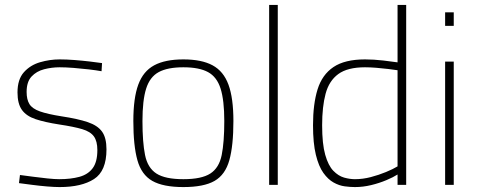

<svg xmlns="http://www.w3.org/2000/svg" viewBox="-20 -750 1940 779"><path d="M222 9Q201 9 171 6.5Q141 4 110.5 0Q80 -4 57 -7L61 -40Q84 -37 114 -33Q144 -29 173 -26Q202 -23 220 -23Q267 -23 302 -32.5Q337 -42 356 -67.5Q375 -93 375 -141Q375 -177 361 -196.5Q347 -216 313.5 -226Q280 -236 220 -245Q162 -254 124.5 -266.5Q87 -279 69 -304Q51 -329 51 -375Q51 -428 77 -457Q103 -486 142.5 -497.5Q182 -509 222 -509Q250 -509 282 -506.5Q314 -504 344 -500.5Q374 -497 394 -494L392 -461Q370 -465 340 -468.5Q310 -472 278.5 -474.5Q247 -477 222 -477Q190 -477 159 -469Q128 -461 108 -439.5Q88 -418 88 -377Q88 -346 99.5 -327.5Q111 -309 142 -298Q173 -287 230 -278Q296 -268 336 -254.5Q376 -241 394 -216Q412 -191 412 -144Q412 -56 361.5 -23.5Q311 9 222 9Z M724 9Q642 9 598 -16Q554 -41 537.5 -100Q521 -159 521 -259Q521 -352 541 -406.5Q561 -461 605.5 -485Q650 -509 724 -509Q798 -509 842.5 -485Q887 -461 907 -406.5Q927 -352 927 -259Q927 -159 910.5 -100Q894 -41 850.5 -16Q807 9 724 9ZM724 -23Q798 -23 833.5 -46Q869 -69 879.5 -121Q890 -173 890 -259Q890 -343 875 -390.5Q860 -438 824 -457.5Q788 -477 724 -477Q660 -477 624 -457.5Q588 -438 573 -390.5Q558 -343 558 -259Q558 -173 568.5 -121Q579 -69 614.5 -46Q650 -23 724 -23Z M1072 0V-730H1107V0Z M1420 9Q1401 9 1378.5 6Q1356 3 1333.5 -9.5Q1311 -22 1292 -48.5Q1273 -75 1261.5 -122Q1250 -169 1250 -242Q1250 -328 1268.5 -387.5Q1287 -447 1333 -478Q1379 -509 1461 -509Q1496 -509 1535 -504.5Q1574 -500 1593 -497V-730H1628V0H1593V-42Q1576 -31 1547.5 -19Q1519 -7 1486 1Q1453 9 1420 9ZM1420 -23Q1452 -23 1484.5 -31.5Q1517 -40 1546 -52Q1575 -64 1593 -75V-465Q1580 -467 1556 -470Q1532 -473 1506.5 -475Q1481 -477 1461 -477Q1390 -477 1352.5 -449.5Q1315 -422 1301 -369.5Q1287 -317 1287 -242Q1287 -166 1299.5 -122Q1312 -78 1332.5 -57Q1353 -36 1376 -29.5Q1399 -23 1420 -23Z M1786 0V-500H1821V0ZM1786 -645V-700H1821V-645Z"/></svg>

Font: TitilliumWeb ExtraLight
Style: Regular
Weight: 400
Designer: Mohamed Gaber, Accademia di Belle Arti di Urbino and others
Foundry: Kief Type Foundry, Accademia di Belle Arti di Urbino and others
Version: Version 3.000; ttfautohint (v1.8.2)